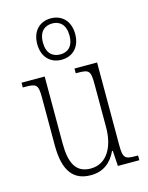

<svg xmlns="http://www.w3.org/2000/svg" viewBox="-122 -890 755 977"><g transform="rotate(-15 255.0 -402.0)"><path d="M242 -596C298 -596 342 -634 342 -705C342 -776 298 -814 242 -814C186 -814 142 -776 142 -705C142 -634 186 -596 242 -596ZM243 -624C203 -624 172 -647 172 -705C172 -763 203 -787 243 -787C281 -787 312 -763 312 -705C312 -647 281 -624 243 -624ZM234 10C301 10 343 -26 369 -81H373L378 0H491V-25H481C423 -25 412 -30 412 -101V-536H293V-511H300C364 -511 371 -505 371 -429V-205C371 -107 330 -23 242 -23C164 -23 136 -80 136 -184V-536H14V-511H23C84 -511 95 -506 95 -439V-184C95 -47 144 10 234 10Z"/></g></svg>

Font: Noto Serif Devanagari Condensed ExtraLight
Style: Regular
Weight: 200
Width: 3
Designer: Universal Thirst, Indian Type Foundry and the Monotype Design Team
Foundry: Monotype Imaging Inc.
Version: Version 2.004